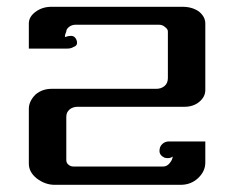

<svg xmlns="http://www.w3.org/2000/svg" viewBox="-20 -523 669 554"><path d="M86.2 -8Q63.2 -26.4 63.2 -50.6V-209.2Q63.2 -231 82.8 -250.6Q102.3 -266.7 128.7 -266.7H431Q444.8 -266.7 454.6 -274.7Q464.4 -282.8 464.4 -297.7V-432.2Q464.4 -439.1 456.3 -444.8Q449.4 -451.7 437.9 -451.7H198.9Q187.4 -451.7 179.3 -445.4Q171.3 -439.1 171.3 -432.2Q163.2 -412.6 171.3 -417.2Q177 -419.5 185.1 -419.5Q193.1 -419.5 197.7 -413.2Q202.3 -406.9 202.3 -398.9Q202.3 -390.8 192 -387.4Q185.1 -382.8 173.6 -382.8H63.2V-455.2Q63.2 -474.7 82.8 -489.1Q102.3 -503.4 128.7 -503.4H506.9Q534.5 -503.4 554 -489.7Q572.4 -474.7 572.4 -455.2V-263.2Q572.4 -243.7 555.2 -229.3Q537.9 -214.9 512.6 -214.9H204.6Q189.7 -214.9 180.5 -206.9Q171.3 -198.9 171.3 -186.2V-60.9Q171.3 -52.9 177.6 -47.7Q183.9 -42.5 192 -42.5H450.6Q462.1 -42.5 470.1 -52.9Q478.2 -63.2 478.2 -71.3Q470.1 -64.4 455.2 -67.8Q440.2 -74.7 440.2 -87.4Q440.2 -100 448.3 -107.5Q456.3 -114.9 467.8 -114.9H572.4V-54Q572.4 -28.7 551.7 -9.2Q531 10.3 501.1 10.3H137.9Q110.3 10.3 86.2 -8Z"/></svg>

Font: Dhurjati
Style: Regular
Weight: 400
Designer: Purushoth Kumar Guthula
Foundry: Andhrapradesh Society for Knowledge Networks
Version: Version 1.0.5; ttfautohint (v1.2.25-373a) -l 7 -r 28 -G 50 -